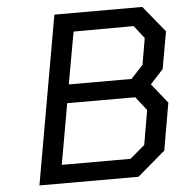

<svg xmlns="http://www.w3.org/2000/svg" viewBox="-52 -788 801 838"><g transform="rotate(-5 348.0 -368.5)"><path d="M87 0 217 -737H602L696 -622L667 -459L610 -397L679 -311L643 -104L521 0ZM253 -428H528L581 -485L601 -601L557 -657L294 -656ZM192 -81H493L558 -136L584 -287L537 -347H239Z"/></g></svg>

Font: Tomorrow
Style: Italic
Weight: 400
Italic angle: -10°
Designer: Tony de Marco, Monica Rizzolli
Foundry: Just in Type
Version: Version 2.002